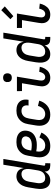

<svg xmlns="http://www.w3.org/2000/svg" viewBox="1092 -1900 816 3040"><g transform="rotate(-90 1500.0 -380.0)"><path d="M163 8Q136 8 112 0Q88 -8 70.5 -25.5Q53 -43 43.5 -66.5Q34 -90 30.5 -115.5Q27 -141 28.5 -167.5Q30 -194 34 -221L54 -341Q58 -363 64 -385Q70 -407 80 -428Q90 -449 105 -468Q120 -487 139.5 -501Q159 -515 182 -521.5Q205 -528 227 -528Q252 -528 276.5 -520.5Q301 -513 318 -497Q335 -481 345 -459Q355 -437 359 -412L412 -735H503L397 -93Q396 -89 397 -85Q398 -81 400.5 -78Q403 -75 407 -73.5Q411 -72 416 -72H436L435 8H402Q382 8 363 3.5Q344 -1 330 -13Q316 -25 309.5 -43Q303 -61 304 -81Q294 -62 279 -44.5Q264 -27 245.5 -15Q227 -3 205.5 2.5Q184 8 163 8ZM201 -72Q223 -72 244.5 -79Q266 -86 282.5 -102Q299 -118 308 -139Q317 -160 321 -182L341 -302Q343 -318 344.5 -335Q346 -352 344 -368Q342 -384 337 -399Q332 -414 321.5 -425.5Q311 -437 296 -442.5Q281 -448 265 -448Q242 -448 219.5 -439Q197 -430 180.5 -412Q164 -394 155.5 -372Q147 -350 143 -327L123 -207Q120 -192 119 -176Q118 -160 120.5 -144.5Q123 -129 129 -115.5Q135 -102 145.5 -91.5Q156 -81 171 -76.5Q186 -72 201 -72Z M711 8Q681 8 652.5 2.5Q624 -3 600.5 -17.5Q577 -32 560.5 -54.5Q544 -77 536.5 -104.5Q529 -132 529 -161.5Q529 -191 534 -221L554 -341Q558 -365 566 -390Q574 -415 589 -437.5Q604 -460 624.5 -478Q645 -496 669 -507.5Q693 -519 718.5 -523.5Q744 -528 769 -528Q794 -528 819 -525Q844 -522 866.5 -513Q889 -504 907.5 -489Q926 -474 937 -453Q948 -432 950.5 -407Q953 -382 949 -357Q945 -333 934.5 -309.5Q924 -286 906.5 -268Q889 -250 866.5 -237.5Q844 -225 819.5 -217.5Q795 -210 771.5 -207.5Q748 -205 725 -205Q699 -205 673.5 -207Q648 -209 624 -214L623 -207Q620 -190 619.5 -173.5Q619 -157 622.5 -141Q626 -125 634.5 -111.5Q643 -98 656 -88.5Q669 -79 685.5 -75.5Q702 -72 719 -72Q738 -72 758 -78Q778 -84 794.5 -97Q811 -110 823.5 -127.5Q836 -145 844 -164L921 -132Q907 -101 885.5 -74Q864 -47 836 -27.5Q808 -8 775.5 0Q743 8 711 8ZM724 -285Q738 -285 752 -286.5Q766 -288 780.5 -291.5Q795 -295 808.5 -301.5Q822 -308 833 -318Q844 -328 850.5 -341.5Q857 -355 860 -369Q863 -387 857 -404Q851 -421 837 -431Q823 -441 805.5 -444.5Q788 -448 769 -448Q746 -448 722.5 -439.5Q699 -431 682 -413.5Q665 -396 656 -373Q647 -350 643 -327L637 -293Q659 -289 680.5 -287Q702 -285 724 -285Z M1207 8Q1178 8 1149.5 2Q1121 -4 1098 -18.5Q1075 -33 1059.5 -55.5Q1044 -78 1036.5 -105Q1029 -132 1029 -161.5Q1029 -191 1034 -221L1054 -341Q1058 -365 1066 -390Q1074 -415 1089 -437.5Q1104 -460 1124.5 -478Q1145 -496 1169 -507.5Q1193 -519 1218.5 -523.5Q1244 -528 1269 -528Q1294 -528 1319 -524Q1344 -520 1365.5 -510Q1387 -500 1404.5 -483Q1422 -466 1431.5 -444Q1441 -422 1443 -397Q1445 -372 1441 -346L1439 -336H1349L1350 -342Q1354 -363 1350.5 -383.5Q1347 -404 1335 -419.5Q1323 -435 1303.5 -441.5Q1284 -448 1262 -448Q1240 -448 1217.5 -439Q1195 -430 1179 -412Q1163 -394 1155 -372Q1147 -350 1143 -327L1123 -207Q1119 -182 1120.5 -157Q1122 -132 1133.5 -112Q1145 -92 1167.5 -82Q1190 -72 1215 -72Q1237 -72 1259 -80.5Q1281 -89 1298 -106Q1315 -123 1326 -144Q1337 -165 1343 -187L1426 -167Q1417 -132 1396.5 -98.5Q1376 -65 1346.5 -40Q1317 -15 1280 -3.5Q1243 8 1207 8Z M1790 8Q1767 8 1745 3Q1723 -2 1705 -14.5Q1687 -27 1675 -45Q1663 -63 1657.5 -85Q1652 -107 1653 -130Q1654 -153 1658 -176L1702 -440H1578L1577 -520H1806L1747 -163Q1744 -147 1744.5 -131Q1745 -115 1751 -101Q1757 -87 1771 -79.5Q1785 -72 1801 -72Q1817 -72 1832.5 -81Q1848 -90 1858 -104.5Q1868 -119 1874 -135Q1880 -151 1883 -167L1963 -158Q1959 -138 1951.5 -117.5Q1944 -97 1933 -78Q1922 -59 1907 -42Q1892 -25 1872.5 -13.5Q1853 -2 1832 3Q1811 8 1790 8ZM1789 -601Q1773 -601 1757.5 -606.5Q1742 -612 1733 -624.5Q1724 -637 1721.5 -653.5Q1719 -670 1721 -687Q1723 -698 1729 -709Q1735 -720 1745 -727Q1755 -734 1766.5 -736.5Q1778 -739 1790 -739Q1806 -739 1821.5 -733.5Q1837 -728 1846 -715.5Q1855 -703 1858 -686.5Q1861 -670 1858 -653Q1856 -642 1850 -631Q1844 -620 1834 -613Q1824 -606 1812.5 -603.5Q1801 -601 1789 -601Z M2163 8Q2136 8 2112 0Q2088 -8 2070.5 -25.5Q2053 -43 2043.5 -66.5Q2034 -90 2030.5 -115.5Q2027 -141 2028.5 -167.5Q2030 -194 2034 -221L2054 -341Q2058 -363 2064 -385Q2070 -407 2080 -428Q2090 -449 2105 -468Q2120 -487 2139.5 -501Q2159 -515 2182 -521.5Q2205 -528 2227 -528Q2252 -528 2276.5 -520.5Q2301 -513 2318 -497Q2335 -481 2345 -459Q2355 -437 2359 -412L2412 -735H2503L2397 -93Q2396 -89 2397 -85Q2398 -81 2400.5 -78Q2403 -75 2407 -73.5Q2411 -72 2416 -72H2436L2435 8H2402Q2382 8 2363 3.5Q2344 -1 2330 -13Q2316 -25 2309.5 -43Q2303 -61 2304 -81Q2294 -62 2279 -44.5Q2264 -27 2245.5 -15Q2227 -3 2205.5 2.5Q2184 8 2163 8ZM2201 -72Q2223 -72 2244.5 -79Q2266 -86 2282.5 -102Q2299 -118 2308 -139Q2317 -160 2321 -182L2341 -302Q2343 -318 2344.5 -335Q2346 -352 2344 -368Q2342 -384 2337 -399Q2332 -414 2321.5 -425.5Q2311 -437 2296 -442.5Q2281 -448 2265 -448Q2242 -448 2219.5 -439Q2197 -430 2180.5 -412Q2164 -394 2155.5 -372Q2147 -350 2143 -327L2123 -207Q2120 -192 2119 -176Q2118 -160 2120.5 -144.5Q2123 -129 2129 -115.5Q2135 -102 2145.5 -91.5Q2156 -81 2171 -76.5Q2186 -72 2201 -72Z M2790 8Q2767 8 2745 3Q2723 -2 2705 -14.5Q2687 -27 2675 -45Q2663 -63 2657.5 -85Q2652 -107 2653 -130Q2654 -153 2658 -176L2702 -440H2578L2577 -520H2806L2747 -163Q2744 -147 2744.5 -131Q2745 -115 2751 -101Q2757 -87 2771 -79.5Q2785 -72 2801 -72Q2817 -72 2832.5 -81Q2848 -90 2858 -104.5Q2868 -119 2874 -135Q2880 -151 2883 -167L2963 -158Q2959 -138 2951.5 -117.5Q2944 -97 2933 -78Q2922 -59 2907 -42Q2892 -25 2872.5 -13.5Q2853 -2 2832 3Q2811 8 2790 8ZM2764 -577 2716 -623 2859 -768 2919 -712Z"/></g></svg>

Font: Iosevka Term Curly Medium
Style: Italic
Weight: 500
Italic angle: -9°
Designer: Belleve Invis
Foundry: Belleve Invis
Version: Version 32.3.0